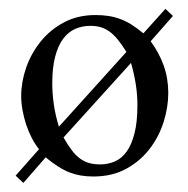

<svg xmlns="http://www.w3.org/2000/svg" viewBox="-20 -380 417 425"><path d="M313.5 -288.6Q332 -263.7 342.3 -235.1Q352.5 -206.5 352.5 -174.3Q352.5 -143.1 342.3 -110.4Q332 -77.6 311.5 -50.8Q291 -23.9 259.8 -6.6Q228.5 10.7 186.5 10.7Q171.9 10.7 158.9 8.5Q146 6.3 133.5 1.5Q121.1 -3.4 108.2 -11.7Q95.2 -20 81.1 -31.7L31.7 24.9L14.6 8.8L66.4 -49.8Q57.6 -60.5 50.3 -74.7Q43 -88.9 37.8 -104.5Q32.7 -120.1 29.8 -136.5Q26.9 -152.8 26.9 -167.5Q26.9 -198.2 37.8 -230Q48.8 -261.7 69.8 -287.8Q90.8 -314 121.3 -330.3Q151.9 -346.7 191.4 -346.7Q206.5 -346.7 219.7 -344.7Q232.9 -342.8 245.6 -338.1Q258.3 -333.5 270.8 -325.7Q283.2 -317.9 297.4 -306.2L346.2 -360.4L362.8 -344.7ZM259.8 -265.1Q249.5 -281.7 240.2 -293Q231 -304.2 221.4 -310.8Q211.9 -317.4 201.9 -320.1Q191.9 -322.8 180.2 -322.8Q161.6 -322.8 146.2 -315.9Q130.9 -309.1 119.6 -293.9Q108.4 -278.8 102.1 -254.6Q95.7 -230.5 95.7 -195.8Q95.7 -173.3 99.1 -149.2Q102.5 -125 110.4 -99.6ZM284.2 -147.9Q284.2 -191.4 270 -240.7L120.6 -75.7Q130.4 -58.6 139.2 -47.1Q147.9 -35.6 157.5 -28.8Q167 -22 177.7 -19Q188.5 -16.1 201.7 -16.1Q219.2 -16.1 234.4 -22.7Q249.5 -29.3 260.5 -44.7Q271.5 -60.1 277.8 -85.2Q284.2 -110.4 284.2 -147.9Z"/></svg>

Font: Scheherazade Rohingya
Style: Regular
Weight: 400
Designer: SIL International
Foundry: SIL International
Version: Version 2.000 (build 440/429)